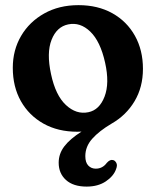

<svg xmlns="http://www.w3.org/2000/svg" viewBox="-20 -488 591 728"><path d="M277.5 -468.5Q351 -468.5 406 -437.8Q461 -407 491.5 -352.5Q522 -298 522 -227Q522 -157.5 490.2 -104.2Q458.5 -51 403.5 -19.5Q356 8.5 329.8 38Q303.5 67.5 303.5 104Q303.5 128 314.8 139.8Q326 151.5 343 151.5Q369 151.5 385 129.5Q397.5 115.5 409 119Q416 120.5 421 129.5Q426 138.5 420 153.5Q411 179.5 381.5 199.5Q352 219.5 308.5 219.5Q258 219.5 230.2 194.5Q202.5 169.5 202.5 129Q202.5 95 223.8 67Q245 39 289 11Q280.5 11.5 273 11.5Q200 11.5 145 -19.2Q90 -50 59.2 -104.5Q28.5 -159 28.5 -231Q28.5 -298 60 -351.8Q91.5 -405.5 147.8 -437Q204 -468.5 277.5 -468.5ZM315 -62.5Q357 -71 376.5 -121.8Q396 -172.5 378.5 -250.5Q360.5 -331.5 322.2 -368.2Q284 -405 238.5 -395.5Q195 -386.5 175.5 -337Q156 -287.5 173.5 -207Q190.5 -126.5 230 -89.8Q269.5 -53 315 -62.5Z"/></svg>

Font: Fraunces 72pt SuperSoft SemiBold
Style: Regular
Weight: 600
Version: Version 1.000;[b76b70a41]